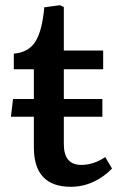

<svg xmlns="http://www.w3.org/2000/svg" viewBox="-20 -703 455 737"><path d="M252 14Q110 14 110 -137V-255H22L30 -323H110V-437H33V-497Q90 -502 116 -543.5Q142 -585 150 -675L210 -683L225 -676V-509H376V-437H225V-323H373V-255H225V-150Q225 -70 292 -70Q339 -70 384 -100L410 -56Q378 -23 337.5 -4.5Q297 14 252 14Z"/></svg>

Font: Literata 12pt Medium
Style: Regular
Weight: 500
Designer: Latin by Veronika Burian and Jose Scaglione. Greek by Irene Vlachou. Cyrillic by Vera Evstafieva.
Foundry: TypeTogether
Version: Version 3.002